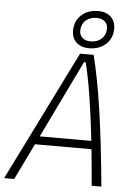

<svg xmlns="http://www.w3.org/2000/svg" viewBox="-73 -974 720 1020"><g transform="rotate(5 287.0 -464.0)"><path d="M-11.7 0 332.5 -693.8H404.8Q434.6 -577.1 459.5 -408.4Q484.4 -239.7 506.8 0H455.1Q446.3 -105 437 -193.4H135.7L42 0ZM157.2 -237.3H432.6Q417.5 -372.1 401.4 -473.6Q385.3 -575.2 366.2 -650.9H357.4ZM375.5 -726.6Q334.5 -726.6 309.6 -750Q284.7 -773.4 284.7 -811.5Q284.7 -863.8 319.3 -895.8Q354 -927.7 410.6 -927.7Q451.7 -927.7 476.6 -904.3Q501.5 -880.9 501.5 -842.8Q501.5 -790.5 466.8 -758.5Q432.1 -726.6 375.5 -726.6ZM381.8 -763.7Q418.5 -763.7 440.9 -784.7Q463.4 -805.7 463.4 -839.8Q463.4 -862.8 447.3 -876.7Q431.2 -890.6 404.3 -890.6Q367.7 -890.6 345.2 -869.9Q322.8 -849.1 322.8 -814.5Q322.8 -792 338.9 -777.8Q355 -763.7 381.8 -763.7Z"/></g></svg>

Font: Cascadia Mono NF ExtraLight
Style: Italic
Weight: 200
Italic angle: -10°
Monospace: yes
Designer: Aaron Bell
Foundry: Saja Typeworks
Version: Version 2404.023; ttfautohint (v1.8.4)